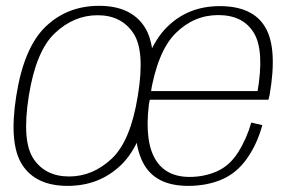

<svg xmlns="http://www.w3.org/2000/svg" viewBox="-20 -618 980 643"><path d="M206.5 4.5Q312.5 4.5 385.2 -65.2Q458 -135 484 -297Q509.5 -458.5 463.8 -528.5Q418 -598.5 312 -598.5Q205.5 -598.5 132.8 -528.8Q60 -459 34.5 -297Q9 -135.5 54.8 -65.5Q100.5 4.5 206.5 4.5ZM211.5 -27Q132 -27 92.2 -86.2Q52.5 -145.5 76.5 -297Q100.5 -447.5 164 -507.2Q227.5 -567 307 -567Q386 -567 426.2 -507.5Q466.5 -448 441.5 -297Q417.5 -146 354 -86.5Q290.5 -27 211.5 -27ZM610 4.5 615 -25.5Q529 -25.5 495 -94.2Q461 -163 483 -298.5Q507 -446 568.2 -506.8Q629.5 -567.5 711 -567.5Q794 -567.5 830.2 -507.8Q866.5 -448 841.5 -305.5L847.5 -313H478.5L473.5 -284H879Q881 -292 883 -300.5Q910 -456.5 868.2 -527Q826.5 -597.5 716 -597.5Q609 -597.5 538.2 -526.2Q467.5 -455 442 -298.5Q418.5 -154 458.2 -74.8Q498 4.5 610 4.5ZM615 -25.5 610 4.5Q673 4.5 723 -17Q773 -38.5 807.2 -87.2Q841.5 -136 858.5 -199L821.5 -207.5Q806 -153 777.5 -108Q749 -63 706.5 -44.2Q664 -25.5 615 -25.5Z"/></svg>

Font: Anybody UltraCondensed Thin ExtraLight
Style: Italic
Weight: 250
Italic angle: -10°
Version: Version 1.111